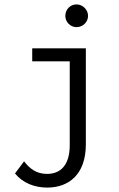

<svg xmlns="http://www.w3.org/2000/svg" viewBox="-20 -676 540 870"><path d="M327 -553C355 -553 379 -576 379 -604C379 -632 355 -656 327 -656C298 -656 276 -633 276 -604C276 -576 299 -553 327 -553ZM194 174C289 174 369 117 369 -22V-457H126V-398H296V-18C296 74 253 112 193 112C143 112 113 86 89 55L48 110C83 153 136 174 194 174Z"/></svg>

Font: Inconsolata Thin
Style: Regular
Weight: 100
Monospace: yes
Designer: Raph Levien, Cyreal, Brenton Simpson
Foundry: Raph Levien, Cyreal, Google
Version: Version 3.100